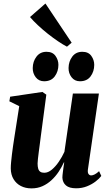

<svg xmlns="http://www.w3.org/2000/svg" viewBox="-20 -1056 613 1088"><path d="M158.5 11.5Q124.5 11.5 98.2 -2Q72 -15.5 56.8 -40.8Q41.5 -66 41 -101.5Q41 -117.5 43 -138.2Q45 -159 47.8 -182.5Q50.5 -206 54 -229Q57.5 -252 60.5 -272L89 -454.5L33 -482L37.5 -508L220.5 -535L242.5 -519.5L211.5 -285.5Q209 -264.5 205.8 -241.2Q202.5 -218 199.8 -195.8Q197 -173.5 195 -156.2Q193 -139 193 -130Q193 -112 196.5 -100.2Q200 -88.5 208.2 -82.8Q216.5 -77 231 -77Q252.5 -77 273.8 -94.8Q295 -112.5 313.5 -139.8Q332 -167 345 -195.5L393 -526H540.5L478 -94.5Q476 -77.5 481.8 -69.8Q487.5 -62 496.5 -62Q505.5 -62 516.8 -67.8Q528 -73.5 541.5 -86L554 -59Q543 -44 522 -27.8Q501 -11.5 472.8 -0.2Q444.5 11 411.5 11Q372.5 11 353.8 -5.2Q335 -21.5 333.5 -49Q333.5 -53.5 334.2 -63Q335 -72.5 336.8 -85Q338.5 -97.5 340.2 -110.8Q342 -124 344 -135.5L342 -136Q329.5 -108.5 312 -82.2Q294.5 -56 271.5 -34.8Q248.5 -13.5 220.5 -1Q192.5 11.5 158.5 11.5ZM230 -595.5Q200 -595.5 182.5 -618.2Q165 -641 165.5 -670.5Q166 -708 186.8 -735.2Q207.5 -762.5 243.5 -762.5Q278 -762.5 294.5 -739.2Q311 -716 311 -688.5Q311 -651.5 290.5 -623.5Q270 -595.5 230 -595.5ZM433 -595.5Q403 -595.5 385.5 -618.2Q368 -641 368.5 -670.5Q369 -708 389.5 -735.2Q410 -762.5 446.5 -762.5Q481 -762.5 497.5 -739.2Q514 -716 514 -688.5Q514 -651.5 493.5 -623.5Q473 -595.5 433 -595.5ZM359.5 -791.5Q338 -802.5 309.8 -821.5Q281.5 -840.5 251.5 -864.2Q221.5 -888 194.8 -913Q168 -938 150 -959.5L237.5 -1036L386 -814Z"/></svg>

Font: Merriweather 96pt ExtraBold
Style: Italic
Weight: 800
Italic angle: -7.8°
Version: Version 2.101